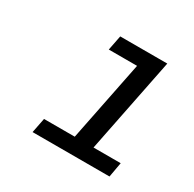

<svg xmlns="http://www.w3.org/2000/svg" viewBox="-102 -849 635 629"><g transform="rotate(30 215.0 -534.5)"><path d="M210 -337 286 -716 312 -686H173L184 -742H362L281 -337ZM92 -327 103 -383H393L383 -327Z"/></g></svg>

Font: MOST Montserrat Medium
Style: Italic
Weight: 500
Italic angle: -11.3°
Designer: Julieta Ulanovsky
Foundry: Julieta Ulanovsky
Version: Version 8.000;March 11, 2024;FontCreator 15.0.0.2926 64-bit